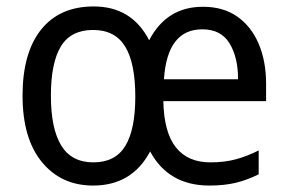

<svg xmlns="http://www.w3.org/2000/svg" viewBox="-20 -566 894 596"><path d="M610 -545Q673 -545 716.5 -514.5Q760 -484 783 -430Q806 -376 806 -306V-252H487Q489 -155 526 -108.5Q563 -62 633 -62Q677 -62 712 -71.5Q747 -81 783 -99V-25Q747 -7 711.5 1.5Q676 10 630 10Q503 10 446 -96Q390 10 269 10Q170 10 110 -63Q50 -136 50 -269Q50 -402 107.5 -474Q165 -546 271 -546Q389 -546 443 -441Q497 -545 610 -545ZM608 -475Q499 -475 489 -320H719Q719 -388 692.5 -431.5Q666 -475 608 -475ZM269 -473Q200 -473 169 -422Q138 -371 138 -269Q138 -167 170 -114.5Q202 -62 270 -62Q338 -62 369 -113Q400 -164 400 -266Q400 -370 368.5 -421.5Q337 -473 269 -473Z"/></svg>

Font: Noto Sans Gujarati SemiCondensed
Style: Regular
Weight: 400
Width: 4
Designer: Jelle Bosma - Monotype Design Team, Universal Thirst
Foundry: Monotype Imaging Inc.
Version: Version 2.106; ttfautohint (v1.8.4.7-5d5b)